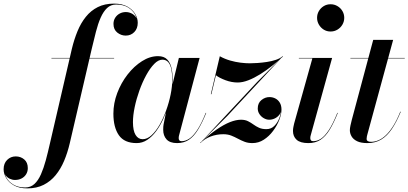

<svg xmlns="http://www.w3.org/2000/svg" viewBox="-228 -780 2254 1060"><path d="M-77 260Q-121.5 260 -150.5 243.8Q-179.5 227.5 -193.8 203.2Q-208 179 -208 154.5Q-208 122 -188.5 102.8Q-169 83.5 -141 83.5Q-114 83.5 -94.2 100.2Q-74.5 117 -74.5 148Q-74.5 167.5 -84 182.5Q-93.5 197.5 -109.5 205.5Q-125.5 213.5 -145 213.5Q-160 213.5 -174.2 206.8Q-188.5 200 -197.8 187Q-207 174 -207 154.5H-205.5Q-205.5 177.5 -192.5 200.8Q-179.5 224 -153.5 239.5Q-127.5 255 -89 255Q-59 255 -38 235.8Q-17 216.5 -2 182.5Q13 148.5 24.8 105Q36.5 61.5 47.5 12.5L169 -511.5Q181.5 -563 200 -608Q218.5 -653 246 -687.2Q273.5 -721.5 311.8 -740.8Q350 -760 401.5 -760Q446 -760 475 -743.8Q504 -727.5 518.2 -703.2Q532.5 -679 532.5 -654.5Q532.5 -622.5 513.5 -603Q494.5 -583.5 466 -583.5Q440.5 -583.5 419.5 -600.2Q398.5 -617 398.5 -648Q398.5 -667 407.8 -681.8Q417 -696.5 432.5 -705Q448 -713.5 467 -713.5Q478.5 -713.5 490 -709.5Q501.5 -705.5 510.8 -698Q520 -690.5 525.8 -679.5Q531.5 -668.5 531.5 -654.5H530Q530 -677 517.2 -700.2Q504.5 -723.5 478.5 -739.2Q452.5 -755 413 -755Q383.5 -755 363 -735.5Q342.5 -716 327.8 -682.5Q313 -649 301.8 -605.2Q290.5 -561.5 279 -512.5L157 11.5Q145 63 126 108Q107 153 79.2 187Q51.5 221 13 240.5Q-25.5 260 -77 260ZM56 -457.5V-460H402V-457.5Z M526.5 10Q458.5 10 428.2 -33.5Q398 -77 398 -152.5Q398 -210 419.2 -266.2Q440.5 -322.5 476.2 -368.5Q512 -414.5 555.8 -442.2Q599.5 -470 644.5 -470Q678 -470 695.5 -451.2Q713 -432.5 719.2 -402.8Q725.5 -373 725.5 -339.5Q725.5 -311.5 719.5 -275Q713.5 -238.5 701.8 -199.2Q690 -160 673 -122.8Q656 -85.5 633.8 -55.5Q611.5 -25.5 584.8 -7.8Q558 10 526.5 10ZM559.5 -11.5Q584.5 -11.5 608.2 -33Q632 -54.5 652.8 -90.5Q673.5 -126.5 689.2 -170Q705 -213.5 714 -258Q723 -302.5 723 -340.5Q723 -372 718.2 -396.8Q713.5 -421.5 701.5 -436Q689.5 -450.5 668.5 -450.5Q646 -450.5 623 -426.8Q600 -403 579 -364.5Q558 -326 541.5 -280Q525 -234 515.5 -188.2Q506 -142.5 506 -106Q506 -58.5 520.5 -35Q535 -11.5 559.5 -11.5ZM750 10Q710 10 691.5 -10.5Q673 -31 673 -63.5Q673 -73 673.5 -80.2Q674 -87.5 675 -92.5L688.5 -160.5L711 -237L723.5 -311L759.5 -460H874L760.5 -32.5Q758.5 -25 758.5 -17Q758.5 -10 762.2 -5.2Q766 -0.5 775 -0.5Q796 -0.5 817.2 -14.5Q838.5 -28.5 861 -62.5Q883.5 -96.5 908 -157L910.5 -156.5Q887.5 -100.5 864.8 -63.5Q842 -26.5 814.5 -8.2Q787 10 750 10Z M877.5 9 1027 -140 1333 -468.5 1192 -327.5ZM878 10 876.5 8.5Q926.5 -36.5 967.2 -64.5Q1008 -92.5 1041.5 -105.8Q1075 -119 1102.5 -119Q1125 -119 1141 -111Q1157 -103 1171 -92.8Q1185 -82.5 1201.8 -74.8Q1218.5 -67 1242.5 -67Q1268.5 -67 1286.2 -84.5Q1304 -102 1313.8 -127.2Q1323.5 -152.5 1323.5 -175H1325Q1323.5 -158 1313.5 -145.5Q1303.5 -133 1288.8 -126Q1274 -119 1258 -119Q1243.5 -119 1228.8 -127.2Q1214 -135.5 1204.5 -149.8Q1195 -164 1195 -181Q1195 -211 1215.2 -227.5Q1235.5 -244 1259.5 -244Q1277.5 -244 1292.5 -236.2Q1307.5 -228.5 1316.8 -213Q1326 -197.5 1326 -175Q1326 -149.5 1313.8 -118Q1301.5 -86.5 1279.5 -57Q1257.5 -27.5 1228.5 -8.8Q1199.5 10 1165.5 10Q1141 10 1121.8 2.5Q1102.5 -5 1085 -14.5Q1067.5 -24 1048.5 -31.5Q1029.5 -39 1004.5 -39Q968.5 -39 935.2 -26.5Q902 -14 878 10ZM936 -260 985.5 -469.5Q1012.5 -454.5 1042 -446Q1071.5 -437.5 1099.8 -434Q1128 -430.5 1151 -430.5Q1169 -430.5 1194 -432.2Q1219 -434 1245.8 -438Q1272.5 -442 1295.5 -449.8Q1318.5 -457.5 1332 -469.5L1334.5 -468Q1306.5 -442 1274.2 -416.5Q1242 -391 1208.8 -370.2Q1175.5 -349.5 1143.5 -337Q1111.5 -324.5 1084 -324.5Q1051 -324.5 1017.2 -337Q983.5 -349.5 964 -364.5L939 -260Z M1474.5 10Q1430 10 1409.8 -8.2Q1389.5 -26.5 1389.5 -57Q1389.5 -68 1391.8 -79.2Q1394 -90.5 1396 -98.5L1496.5 -457.5H1422V-460H1605.5L1487.5 -33.5Q1486 -29 1485.5 -25Q1485 -21 1485 -17.5Q1485 -10.5 1488.5 -5.5Q1492 -0.5 1501 -0.5Q1523 -0.5 1544 -14.2Q1565 -28 1587.5 -62Q1610 -96 1634.5 -157L1637 -156.5Q1614.5 -100.5 1591.8 -63.5Q1569 -26.5 1541.2 -8.2Q1513.5 10 1474.5 10ZM1597 -606Q1576 -606 1559.2 -616.5Q1542.5 -627 1532.5 -644.2Q1522.5 -661.5 1522.5 -681.5Q1522.5 -702 1532.5 -719Q1542.5 -736 1559.2 -746.2Q1576 -756.5 1597 -756.5Q1618 -756.5 1635.2 -746.2Q1652.5 -736 1662.5 -719Q1672.5 -702 1672.5 -681.5Q1672.5 -661.5 1662.5 -644.2Q1652.5 -627 1635.2 -616.5Q1618 -606 1597 -606Z M1800.5 10Q1765 10 1743.8 -0.2Q1722.5 -10.5 1713 -27Q1703.5 -43.5 1703.5 -61Q1703.5 -71.5 1706.8 -87Q1710 -102.5 1714 -117.5L1832.5 -560H1942.5L1800.5 -39Q1799 -33.5 1797.5 -27Q1796 -20.5 1796 -13.5Q1796 3 1821 3Q1841 3 1861.8 -5.8Q1882.5 -14.5 1903 -34Q1923.5 -53.5 1943.5 -85.5Q1963.5 -117.5 1982 -163.5L1984.5 -163Q1961.5 -106.5 1935.2 -67.8Q1909 -29 1876.2 -9.5Q1843.5 10 1800.5 10ZM1706.5 -457.5V-460H2006.5V-457.5Z"/></svg>

Font: Bodoni Moda 72pt SemiBold
Style: Italic
Weight: 600
Italic angle: -13°
Designer: Owen Earl
Foundry: indestructible type
Version: Version 2.004